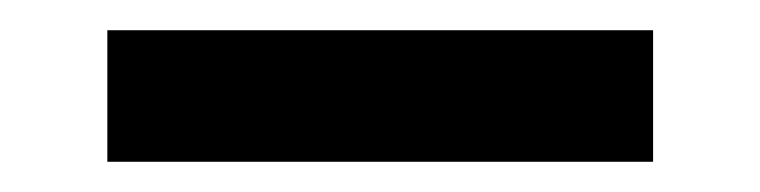

<svg xmlns="http://www.w3.org/2000/svg" viewBox="-20 -20 503 127"><path d="M51 87V0H412V87Z"/></svg>

Font: Mona Sans Medium
Style: Regular
Weight: 500
Designer: Deni Anggara
Foundry: GitHub
Version: Version 2.000;Glyphs 3.2.3 (3260)